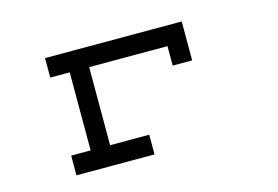

<svg xmlns="http://www.w3.org/2000/svg" viewBox="-72 -587 1144 791"><g transform="rotate(-15 500.0 -192.0)"><path d="M167 -26.4H250V-359.4H167V-442.4H750V-276.4H667V-359.4H333V-26.4H500V57.6H167Z"/></g></svg>

Font: KH Dot kagurazaka 12
Style: Regular
Weight: 400
Designer: Original version for X68000 by Keitarou Hiraki (http://hp.vector.co.jp/authors/VA000874/) / TrueType conversion by Homem
Version: Version 1.00.20150527